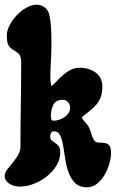

<svg xmlns="http://www.w3.org/2000/svg" viewBox="-38 -800 500 816"><path d="M118 -780Q137 -780 151.5 -769Q166 -758 171 -739Q178 -707 179.5 -672.5Q181 -638 180.5 -603Q180 -568 178 -533Q176 -498 176 -465Q176 -457 177.5 -449.5Q179 -442 181 -434Q194 -445 206.5 -458.5Q219 -472 233.5 -484Q248 -496 264 -504Q280 -512 301 -512Q320 -512 337 -507Q354 -502 367.5 -492.5Q381 -483 389 -468Q397 -453 397 -432Q397 -405 390 -387Q383 -369 371 -355Q359 -341 343.5 -329Q328 -317 310 -302Q312 -295 317 -288.5Q322 -282 327 -277Q336 -268 340.5 -258Q345 -248 348 -238.5Q351 -229 354 -220Q357 -211 363 -203Q370 -194 382 -194Q394 -194 405.5 -192.5Q417 -191 425.5 -183Q434 -175 434 -151Q434 -131 427 -105.5Q420 -80 407 -57.5Q394 -35 375 -19.5Q356 -4 332 -4Q300 -4 282 -21.5Q264 -39 254 -65.5Q244 -92 239.5 -123Q235 -154 230.5 -180.5Q226 -207 217.5 -224.5Q209 -242 191 -242Q189 -242 186 -241Q183 -240 181 -239Q179 -234 177 -230Q175 -226 175 -221Q175 -209 181.5 -203.5Q188 -198 196.5 -192.5Q205 -187 211.5 -178.5Q218 -170 218 -152Q218 -122 201.5 -95.5Q185 -69 160 -49.5Q135 -30 105 -18.5Q75 -7 47 -7Q37 -7 25.5 -9.5Q14 -12 4.5 -17.5Q-5 -23 -11.5 -31.5Q-18 -40 -18 -52Q-18 -66 -7.5 -79.5Q3 -93 15.5 -108Q28 -123 38.5 -140.5Q49 -158 49 -179Q49 -267 50.5 -355.5Q52 -444 52 -533Q52 -561 42.5 -570.5Q33 -580 21.5 -586Q10 -592 0.5 -603.5Q-9 -615 -9 -649Q-9 -670 3 -693Q15 -716 33.5 -735.5Q52 -755 74.5 -767.5Q97 -780 118 -780ZM178 -307Q178 -303 179 -298.5Q180 -294 181 -290Q183 -289 185 -288Q187 -287 190 -287Q201 -287 213.5 -291Q226 -295 236.5 -302.5Q247 -310 253.5 -320Q260 -330 260 -343Q260 -356 251 -366Q242 -376 229 -376Q199 -376 188.5 -354Q178 -332 178 -307Z"/></svg>

Font: r_Neptun CAT
Style: Regular
Weight: 400
Foundry: Peter Wiegel, CAT-Fonts
Version: Version 1.000;June 8, 2024;FontCreator 14.0.0.2814 32-bit